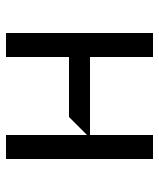

<svg xmlns="http://www.w3.org/2000/svg" viewBox="35 -565 530 640"><g transform="rotate(-90 300.0 -245.0)"><path d="M510 0H430V-210H170V0H90V-490H170V-220L230 -280H430V-490H510Z"/></g></svg>

Font: Iceland
Style: Regular
Weight: 400
Designer: Cyreal (www.cyreal.org)
Foundry: Cyreal (www.cyreal.org)
Version: Version 1.001